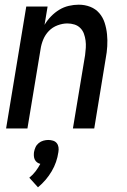

<svg xmlns="http://www.w3.org/2000/svg" viewBox="-20 -548 540 819"><path d="M6 0 92 -520H183L170 -442Q181 -461 197.5 -478Q214 -495 233 -506.5Q252 -518 273.5 -523Q295 -528 316 -528Q342 -528 365 -519Q388 -510 403.5 -492Q419 -474 426.5 -450.5Q434 -427 436.5 -402Q439 -377 437.5 -351Q436 -325 431 -299L382 0H291L343 -313Q345 -328 346 -344Q347 -360 345 -375Q343 -390 338 -404Q333 -418 322.5 -428.5Q312 -439 297.5 -443.5Q283 -448 267 -448Q247 -448 225.5 -440Q204 -432 188.5 -416Q173 -400 164.5 -379.5Q156 -359 153 -338L97 0ZM142 251 105 210Q120 198 131.5 183Q143 168 152 151Q144 149 138 144.5Q132 140 128.5 133Q125 126 124.5 117.5Q124 109 125 101Q127 90 131.5 80Q136 70 145 62.5Q154 55 165 52Q176 49 186 49Q196 49 206 52Q216 55 222 62.5Q228 70 229.5 80Q231 90 229 101Q226 122 219 142.5Q212 163 200.5 182.5Q189 202 174.5 219Q160 236 142 251Z"/></svg>

Font: Iosevka SS18 Medium
Style: Italic
Weight: 500
Italic angle: -9°
Monospace: yes
Designer: Belleve Invis
Foundry: Belleve Invis
Version: Version 25.1.1; ttfautohint (v1.8.4)